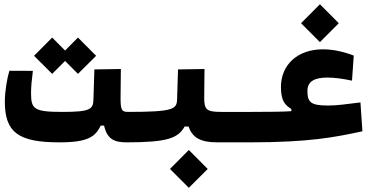

<svg xmlns="http://www.w3.org/2000/svg" viewBox="-20 -669 1798 909"><path d="M261.2 4.9C399.4 4.9 431.2 -22.9 457 -74.2H472.7C487.8 -9.8 520.5 4.9 580.1 4.9C603.5 4.9 622.6 -20 622.6 -75.7C622.6 -120.1 610.8 -139.2 585.9 -139.2C555.2 -139.2 550.8 -149.4 550.8 -206.5L552.2 -342.3L426.8 -340.3L422.4 -198.7C420.9 -152.3 409.2 -139.2 276.9 -139.2C140.1 -139.2 127 -152.3 127 -228.5C127 -258.8 129.9 -287.1 135.7 -333.5L24.4 -334C14.2 -300.8 2.9 -238.3 2.9 -188C2.9 -42 66.9 4.9 261.2 4.9ZM349.1 -319.3 435.1 -404.8 349.1 -491.2 288.1 -429.7 227.1 -491.2 141.1 -404.8 227.1 -319.3 288.1 -380.4Z M580.1 4.9C773.4 4.9 823.2 -15.1 854 -69.8H872.6C890.6 -19 927.2 4.9 1007.3 4.9H1166C1189.5 4.9 1208.5 -20 1208.5 -75.7C1208.5 -120.1 1196.8 -139.2 1171.9 -139.2H1028.3C958 -139.2 946.8 -149.4 946.8 -206.5L948.2 -342.3L822.8 -340.3L818.4 -198.7C816.9 -152.3 802.2 -139.2 585.9 -139.2ZM874 220.2 963.4 130.9 874 41 784.7 130.9Z M1163.6 4.9C1445.3 4.9 1565.9 -19.5 1695.8 -47.4L1686.5 -184.1C1620.6 -175.8 1574.2 -169.4 1533.7 -169.4C1450.2 -169.4 1435.5 -185.1 1435.5 -238.8C1435.5 -283.2 1468.3 -301.8 1530.3 -301.8C1563.5 -301.8 1606.9 -295.9 1646.5 -287.1L1654.8 -405.8C1609.9 -423.3 1559.1 -435.5 1508.8 -435.5C1390.1 -435.5 1310.1 -363.8 1310.1 -256.8C1310.1 -190.4 1330.1 -171.4 1359.4 -152.8V-142.6C1322.3 -140.1 1266.1 -139.2 1171.9 -139.2ZM1494.6 -469.7 1584 -559.1 1494.6 -648.9 1405.3 -559.1Z"/></svg>

Font: Cascadia Mono NF
Style: Bold
Weight: 700
Monospace: yes
Designer: Aaron Bell
Foundry: Saja Typeworks
Version: Version 2404.023